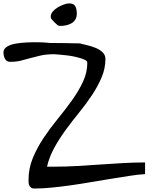

<svg xmlns="http://www.w3.org/2000/svg" viewBox="-20 -1087 897 1107"><path d="M144.5 -49.8Q144.5 -116.2 169.4 -176.3Q194.3 -236.3 231.9 -292.5Q269.5 -348.6 313.5 -402.3Q357.4 -456.1 395.5 -509.3Q433.6 -562.5 458.5 -615.7Q483.4 -668.9 483.4 -724.6Q483.4 -724.6 482.9 -726.1Q482.4 -727.5 482.4 -729.5Q481.4 -731.4 481.4 -733.4Q472.7 -742.2 455.1 -748Q437.5 -753.9 417 -758.8Q396.5 -763.7 375 -766.6Q353.5 -769.5 335.4 -771Q317.4 -772.5 305.7 -773.4Q293.9 -774.4 293.9 -774.4Q248 -774.4 215.3 -767.1Q182.6 -759.8 154.8 -752Q127 -744.1 100.1 -737.3Q73.2 -730.5 39.1 -730.5Q17.6 -730.5 8.8 -747.6Q0 -764.6 0 -785.2Q0 -804.7 19.5 -817.4Q39.1 -830.1 69.8 -835.4Q100.6 -840.8 135.7 -842.3Q170.9 -843.8 200.7 -843.3Q230.5 -842.8 250.5 -840.8Q270.5 -838.9 271.5 -838.9Q281.2 -838.9 305.2 -838.9Q329.1 -838.9 355.5 -838.4Q381.8 -837.9 405.8 -837.4Q429.7 -836.9 439.5 -836.9Q458 -832 483.4 -826.2Q508.8 -820.3 532.2 -810.5Q555.7 -800.8 571.8 -785.2Q587.9 -769.5 587.9 -747.1Q587.9 -693.4 566.4 -642.1Q544.9 -590.8 511.7 -540.5Q478.5 -490.2 438 -440.4Q397.5 -390.6 359.9 -339.4Q322.3 -288.1 293 -234.9Q263.7 -181.6 251 -126H293.9Q359.4 -126 424.3 -129.9Q489.3 -133.8 554.7 -138.2Q620.1 -142.6 685.5 -146.5Q751 -150.4 816.4 -150.4V-83Q777.3 -81.1 728 -73.2Q678.7 -65.4 623 -56.6Q567.4 -47.9 508.3 -37.6Q449.2 -27.3 391.1 -19Q333 -10.7 278.3 -5.4Q223.6 0 178.7 0Q166 0 159.7 -4.9Q153.3 -9.8 149.4 -17.1Q145.5 -24.4 145 -33.2Q144.5 -42 144.5 -49.8ZM272.5 -991.2Q272.5 -1006.8 284.2 -1020.5Q295.9 -1034.2 313 -1044.4Q330.1 -1054.7 348.1 -1061Q366.2 -1067.4 377.9 -1067.4Q406.2 -1067.4 414.6 -1050.3Q422.9 -1033.2 422.9 -1008.8Q422.9 -989.3 415 -975.6Q407.2 -961.9 393.6 -953.6Q379.9 -945.3 362.3 -941.4Q344.7 -937.5 326.2 -937.5Q322.3 -937.5 321.3 -938.5Q318.4 -938.5 316.4 -939.5Q313.5 -940.4 307.1 -946.3Q300.8 -952.1 293.9 -958.5Q287.1 -964.8 281.7 -971.7Q276.4 -978.5 274.4 -980.5Q273.4 -982.4 273.4 -985.4Q272.5 -988.3 272.5 -991.2Z"/></svg>

Font: Gloria Hallelujah
Style: Regular
Weight: 400
Designer: Kimberly Geswein
Foundry: Kimberly Geswein
Version: Version 1.004 2010